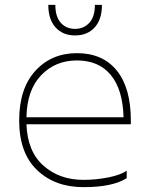

<svg xmlns="http://www.w3.org/2000/svg" viewBox="-20 -761 621 791"><path d="M502 -27Q444 10 324 10Q206 10 132.5 -60.5Q59 -131 59 -265Q59 -396 125.5 -469Q192 -542 297 -542Q403 -542 461 -470.5Q519 -399 519 -265V-249H89Q93 -137 159 -78.5Q225 -20 324 -20Q375 -20 426 -30Q477 -40 502 -58ZM297 -512Q208 -512 149.5 -451Q91 -390 89 -278H489Q486 -392 436.5 -452Q387 -512 297 -512ZM289 -615Q239 -615 209 -648Q179 -681 179 -741H208Q208 -692 230.5 -667Q253 -642 289 -642Q325 -642 348 -667Q371 -692 371 -741H400Q400 -681 370 -648Q340 -615 289 -615Z"/></svg>

Font: Roundo ExtraLight
Style: Regular
Weight: 250
Designer: Namrata Goyal (Gurmukhi), Shiva Nallaperumal (Latin)
Foundry: Indian Type Foundry
Version: Version 1.000;PS 1.0;hotconv 1.0.88;makeotf.lib2.5.647800